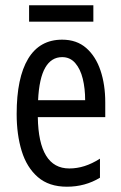

<svg xmlns="http://www.w3.org/2000/svg" viewBox="-20 -696 458 726"><path d="M215 -546Q270 -546 306 -514.5Q342 -483 360 -429.5Q378 -376 378 -309V-253H123Q126 -59 242 -59Q271 -59 299.5 -68Q328 -77 358 -96V-24Q302 10 233 10Q165 10 123 -26.5Q81 -63 62 -125Q43 -187 43 -265Q43 -402 86.5 -474Q130 -546 215 -546ZM215 -480Q174 -480 151 -440Q128 -400 124 -317H302Q302 -361 293 -398Q284 -435 264.5 -457.5Q245 -480 215 -480ZM333 -676V-614H90V-676Z"/></svg>

Font: Noto Sans Bengali ExtraCondensed
Style: Regular
Weight: 400
Width: 2
Designer: Jelle Bosma - Monotype Design Team
Foundry: Monotype Imaging Inc.
Version: Version 2.003; ttfautohint (v1.8.4.7-5d5b)